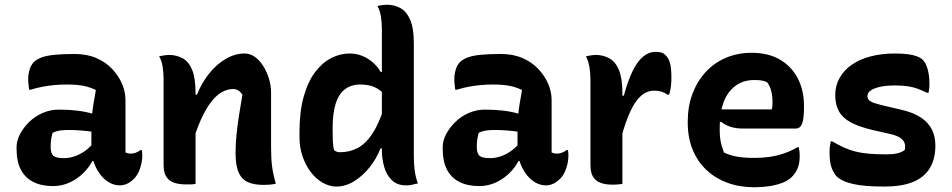

<svg xmlns="http://www.w3.org/2000/svg" viewBox="-20 -776 4020 811"><path d="M510 -354Q510 -332 510 -310Q510 -288 510 -266.5Q510 -245 510 -223Q510 -201 510 -179Q510 -167 510 -155.5Q510 -144 510 -132Q514 -130 520 -128.5Q526 -127 530 -127Q541 -127 552 -130.5Q563 -134 573 -142H579Q580 -136 580.5 -131.5Q581 -127 581 -120Q581 -92 571.5 -64.5Q562 -37 547 -22Q531 -6 516 0.5Q501 7 486 7Q460 7 437.5 -7.5Q415 -22 399.5 -44.5Q384 -67 375 -94Q366 -121 366 -145Q366 -168 366 -190.5Q366 -213 366 -233Q366 -257 368 -282Q370 -307 374.5 -335Q379 -363 385 -396Q366 -405 347.5 -410Q329 -415 308.5 -417Q288 -419 263 -419Q233 -419 208 -416.5Q183 -414 159 -409.5Q135 -405 109 -397H103Q102 -406 100.5 -417.5Q99 -429 99 -441Q99 -462 105 -482Q111 -502 124 -515Q136 -526 156 -533.5Q176 -541 210 -544.5Q244 -548 295 -548Q347 -548 386.5 -531Q426 -514 453.5 -485Q481 -456 495.5 -422Q510 -388 510 -354ZM194 -155Q194 -128 205.5 -118Q217 -108 250 -108Q271 -108 293 -115Q315 -122 337 -137Q359 -152 379 -177L385 -96H370Q357 -70 332.5 -45.5Q308 -21 275 -5.5Q242 10 204 10Q155 10 120.5 -7.5Q86 -25 68 -59.5Q50 -94 50 -147V-154Q50 -182 64.5 -209.5Q79 -237 103.5 -261Q128 -285 160.5 -299Q193 -313 228 -313Q271 -313 307.5 -308.5Q344 -304 371 -295.5Q398 -287 409 -276Q415 -271 420 -262Q425 -253 428 -240Q431 -227 431 -208Q404 -215 375.5 -219Q347 -223 320 -225Q293 -227 269 -227Q248 -227 232 -224.5Q216 -222 202 -215Q198 -200 196 -186.5Q194 -173 194 -157Z M1145 0Q1131 3 1119 4Q1107 5 1093 5Q1055 5 1028.5 -6Q1002 -17 988.5 -46.5Q975 -76 975 -129Q975 -168 979 -207.5Q983 -247 989.5 -288.5Q996 -330 1004 -376Q996 -388 986.5 -394Q977 -400 965 -400Q941 -400 917.5 -387Q894 -374 871.5 -345Q849 -316 827.5 -268Q806 -220 786 -149V-376H812Q832 -426 863 -465Q894 -504 933 -527Q972 -550 1013 -550Q1037 -550 1057 -535.5Q1077 -521 1092 -497Q1107 -473 1116 -444Q1125 -415 1125 -386Q1125 -348 1125 -309Q1125 -270 1125 -231.5Q1125 -193 1125 -154Q1125 -108 1129 -75Q1133 -42 1145 0ZM806 1Q799 2 792.5 2.5Q786 3 780 3Q774 3 767 3Q740 3 721 -2.5Q702 -8 691 -19Q680 -30 675.5 -45Q671 -60 671 -79Q671 -129 671 -175.5Q671 -222 671 -266.5Q671 -311 671 -354.5Q671 -398 671 -441Q671 -468 667 -494Q663 -520 652 -538Q660 -540 666.5 -541Q673 -542 680 -543Q687 -544 693 -544Q726 -544 752 -529.5Q778 -515 792 -480Q806 -445 806 -382Q806 -317 806 -249.5Q806 -182 806 -118.5Q806 -55 806 1Z M1456 -550Q1487 -550 1512.5 -539Q1538 -528 1557.5 -510Q1577 -492 1588 -472H1609V-372Q1587 -397 1562 -408Q1537 -419 1502 -419Q1463 -419 1436.5 -398.5Q1410 -378 1397.5 -337Q1385 -296 1385 -237V-226Q1385 -197 1386 -177.5Q1387 -158 1391 -142Q1397 -137 1403 -135Q1409 -133 1416 -133Q1457 -133 1491 -151Q1525 -169 1553 -211.5Q1581 -254 1603 -324V-149H1587Q1570 -105 1540.5 -68.5Q1511 -32 1475 -10Q1439 12 1401 12Q1371 12 1342.5 -4.5Q1314 -21 1292.5 -49.5Q1271 -78 1258 -115.5Q1245 -153 1245 -196V-217Q1245 -305 1263 -368.5Q1281 -432 1311.5 -472Q1342 -512 1379.5 -531Q1417 -550 1456 -550ZM1615 -756Q1645 -756 1671 -742Q1697 -728 1712.5 -692.5Q1728 -657 1728 -594Q1728 -532 1728 -471.5Q1728 -411 1728 -352Q1728 -293 1728 -234Q1728 -175 1728 -115Q1728 -84 1731.5 -57Q1735 -30 1745 -1Q1738 0 1732 1.5Q1726 3 1720 4.5Q1714 6 1708 6.5Q1702 7 1695 7Q1658 7 1635.5 -14.5Q1613 -36 1603 -70.5Q1593 -105 1593 -142Q1593 -217 1593 -280Q1593 -343 1593 -401.5Q1593 -460 1593 -521.5Q1593 -583 1593 -653Q1593 -680 1589 -706Q1585 -732 1574 -751Q1580 -752 1585 -753Q1590 -754 1595 -754.5Q1600 -755 1605 -755.5Q1610 -756 1615 -756Z M2310 -354Q2310 -332 2310 -310Q2310 -288 2310 -266.5Q2310 -245 2310 -223Q2310 -201 2310 -179Q2310 -167 2310 -155.5Q2310 -144 2310 -132Q2314 -130 2320 -128.5Q2326 -127 2330 -127Q2341 -127 2352 -130.5Q2363 -134 2373 -142H2379Q2380 -136 2380.5 -131.5Q2381 -127 2381 -120Q2381 -92 2371.5 -64.5Q2362 -37 2347 -22Q2331 -6 2316 0.5Q2301 7 2286 7Q2260 7 2237.5 -7.5Q2215 -22 2199.5 -44.5Q2184 -67 2175 -94Q2166 -121 2166 -145Q2166 -168 2166 -190.5Q2166 -213 2166 -233Q2166 -257 2168 -282Q2170 -307 2174.5 -335Q2179 -363 2185 -396Q2166 -405 2147.5 -410Q2129 -415 2108.5 -417Q2088 -419 2063 -419Q2033 -419 2008 -416.5Q1983 -414 1959 -409.5Q1935 -405 1909 -397H1903Q1902 -406 1900.5 -417.5Q1899 -429 1899 -441Q1899 -462 1905 -482Q1911 -502 1924 -515Q1936 -526 1956 -533.5Q1976 -541 2010 -544.5Q2044 -548 2095 -548Q2147 -548 2186.5 -531Q2226 -514 2253.5 -485Q2281 -456 2295.5 -422Q2310 -388 2310 -354ZM1994 -155Q1994 -128 2005.5 -118Q2017 -108 2050 -108Q2071 -108 2093 -115Q2115 -122 2137 -137Q2159 -152 2179 -177L2185 -96H2170Q2157 -70 2132.5 -45.5Q2108 -21 2075 -5.5Q2042 10 2004 10Q1955 10 1920.5 -7.5Q1886 -25 1868 -59.5Q1850 -94 1850 -147V-154Q1850 -182 1864.5 -209.5Q1879 -237 1903.5 -261Q1928 -285 1960.5 -299Q1993 -313 2028 -313Q2071 -313 2107.5 -308.5Q2144 -304 2171 -295.5Q2198 -287 2209 -276Q2215 -271 2220 -262Q2225 -253 2228 -240Q2231 -227 2231 -208Q2204 -215 2175.5 -219Q2147 -223 2120 -225Q2093 -227 2069 -227Q2048 -227 2032 -224.5Q2016 -222 2002 -215Q1998 -200 1996 -186.5Q1994 -173 1994 -157Z M2603 -372H2615Q2631 -431 2650.5 -472.5Q2670 -514 2695 -535.5Q2720 -557 2750 -557Q2763 -557 2773.5 -554Q2784 -551 2792 -542Q2804 -531 2810 -509.5Q2816 -488 2816 -450Q2816 -440 2815.5 -430.5Q2815 -421 2814 -411.5Q2813 -402 2811 -393Q2809 -384 2806 -376H2800Q2787 -385 2774 -389Q2761 -393 2743 -393Q2713 -393 2688.5 -372Q2664 -351 2643 -306.5Q2622 -262 2603 -191ZM2609 1Q2601 2 2595 2.5Q2589 3 2583 3.5Q2577 4 2570 4Q2542 4 2523.5 -1.5Q2505 -7 2494 -18Q2483 -29 2478.5 -44.5Q2474 -60 2474 -79Q2474 -119 2474 -157Q2474 -195 2474 -231.5Q2474 -268 2474 -302.5Q2474 -337 2474 -372Q2474 -407 2474 -441Q2474 -468 2469.5 -494Q2465 -520 2455 -538Q2462 -540 2469 -541Q2476 -542 2482.5 -543Q2489 -544 2496 -544Q2528 -544 2554 -529.5Q2580 -515 2594.5 -480Q2609 -445 2609 -382Q2609 -343 2609 -302.5Q2609 -262 2609 -222.5Q2609 -183 2609 -144.5Q2609 -106 2609 -69.5Q2609 -33 2609 1Z M3155 -553Q3225 -553 3274 -524.5Q3323 -496 3349.5 -445.5Q3376 -395 3376 -329V-324Q3376 -286 3371.5 -266Q3367 -246 3359 -239.5Q3351 -233 3341 -233H3117Q3088 -233 3064 -241Q3040 -249 3026 -262L3005 -252L3009 -314H3240Q3242 -321 3242.5 -329.5Q3243 -338 3243 -345Q3243 -369 3238 -390.5Q3233 -412 3220 -429Q3208 -434 3197 -436Q3186 -438 3165 -438Q3100 -438 3060 -387.5Q3020 -337 3020 -234V-229Q3020 -209 3022 -192Q3024 -175 3028.5 -160Q3033 -145 3038 -132Q3062 -120 3092.5 -114.5Q3123 -109 3167 -109Q3200 -109 3231 -113.5Q3262 -118 3291.5 -128Q3321 -138 3348 -154H3354Q3356 -145 3357 -136Q3358 -127 3358 -118Q3358 -87 3349.5 -66Q3341 -45 3325 -29Q3309 -13 3284 -3.5Q3259 6 3229 10.5Q3199 15 3166 15Q3104 15 3052.5 -4Q3001 -23 2963.5 -58.5Q2926 -94 2905.5 -144.5Q2885 -195 2885 -258V-263Q2885 -327 2905 -380Q2925 -433 2961 -472Q2997 -511 3046.5 -532Q3096 -553 3155 -553Z M3725 -124Q3751 -124 3770.5 -128.5Q3790 -133 3802 -143Q3805 -160 3800.5 -172.5Q3796 -185 3781.5 -194.5Q3767 -204 3740 -210L3665 -227Q3607 -241 3573 -259.5Q3539 -278 3523.5 -306Q3508 -334 3508 -374Q3508 -414 3526.5 -447Q3545 -480 3578.5 -503Q3612 -526 3658 -538Q3704 -550 3760 -550Q3792 -550 3815 -547Q3838 -544 3853.5 -538Q3869 -532 3877 -524Q3887 -514 3893 -499.5Q3899 -485 3902.5 -465.5Q3906 -446 3906 -420Q3906 -411 3905 -402Q3904 -393 3902 -384H3896Q3875 -394 3856.5 -401Q3838 -408 3815.5 -411.5Q3793 -415 3761 -415Q3720 -415 3694 -408.5Q3668 -402 3656 -392.5Q3644 -383 3644 -370Q3644 -360 3650.5 -353Q3657 -346 3675.5 -340Q3694 -334 3729 -326L3785 -313Q3838 -301 3870 -279.5Q3902 -258 3916.5 -228.5Q3931 -199 3931 -161Q3931 -104 3907 -65Q3883 -26 3835.5 -7Q3788 12 3716 12Q3675 12 3642.5 9.5Q3610 7 3585 1.5Q3560 -4 3543 -12Q3526 -20 3515 -30Q3502 -43 3493 -66.5Q3484 -90 3484 -131Q3484 -146 3485.5 -158Q3487 -170 3489 -179H3495Q3521 -164 3543.5 -153.5Q3566 -143 3591 -136.5Q3616 -130 3648 -127Q3680 -124 3725 -124Z"/></svg>

Font: Recursive Casual
Style: Bold
Weight: 700
Version: Version 1.085